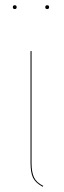

<svg xmlns="http://www.w3.org/2000/svg" viewBox="-20 -713 246 737"><path d="M29.3 -685.5Q29.3 -692.9 36.6 -692.9Q43.9 -692.9 43.9 -685.5Q43.9 -678.2 36.6 -678.2Q29.3 -678.2 29.3 -685.5ZM153.8 -685.5Q153.8 -692.9 161.1 -692.9Q168.5 -692.9 168.5 -685.5Q168.5 -678.2 161.1 -678.2Q153.8 -678.2 153.8 -685.5ZM101.1 -517.1V-87.9Q101.1 -52.2 110.6 -32.2Q120.1 -12.2 146 0.5L144 3.9Q116.7 -10.7 106.9 -30.5Q97.2 -50.3 97.2 -87.9V-517.1Z"/></svg>

Font: Fira Sans Compressed Four
Style: Regular
Weight: 100
Width: 1
Designer: Carrois Corporate & Edenspiekermann AG
Foundry: Carrois Corporate GbR & Edenspiekermann AG
Version: Version 4.203;PS 004.203;hotconv 1.0.88;makeotf.lib2.5.64775